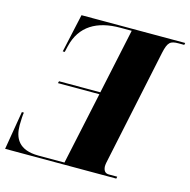

<svg xmlns="http://www.w3.org/2000/svg" viewBox="-119 -817 913 921"><g transform="rotate(15 337.5 -357.0)"><path d="M-14 0H538L540 -10H498C479 -10 471 -23 470 -43C470 -49 471 -55 472 -61L594 -640C606 -695 618 -704 659 -704H687L689 -714H174L132 -523H142L149 -553C174 -659 255 -704 369 -704H426L357 -380H152L149 -370H355L278 -10H149C50 -10 24 -64 24 -128C24 -154 26 -182 28 -191H18Z"/></g></svg>

Font: Noto Serif Display Condensed Black
Style: Italic
Weight: 900
Width: 3
Italic angle: -12°
Designer: Monotype Design Team
Foundry: Monotype Imaging Inc.
Version: Version 2.009